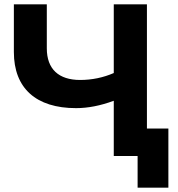

<svg xmlns="http://www.w3.org/2000/svg" viewBox="-20 -720 822 886"><path d="M757 -127H658V-700H505V-383C457 -362 404 -351 350 -351C251 -351 196 -401 196 -497V-700H44V-480C44 -313 146 -221 331 -221C385 -221 443 -232 505 -255V0H615V146H757Z"/></svg>

Font: Montserrat-Alt1
Style: Bold
Weight: 700
Designer: Differentunic
Foundry: Differentunic
Version: Version 7.222